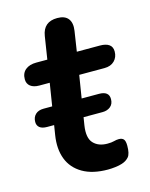

<svg xmlns="http://www.w3.org/2000/svg" viewBox="-102 -709 613 786"><g transform="rotate(-15 204.5 -316.5)"><path d="M258 10Q193 10 151 -14.5Q109 -39 92.5 -82Q76 -125 85 -182L119 -395H75Q51 -395 37.5 -405.5Q24 -416 24 -435Q24 -461 41 -475Q58 -489 87 -489H134L149 -585Q158 -643 217 -643Q249 -643 263 -625Q277 -607 272 -574L259 -489H357Q382 -489 395.5 -479.5Q409 -470 409 -450Q409 -426 393.5 -410.5Q378 -395 351 -395H244L211 -190Q203 -138 224 -115.5Q245 -93 283 -93Q301 -93 311.5 -96Q322 -99 332 -99Q346 -99 352.5 -91.5Q359 -84 359 -64Q359 -30 348 -17Q337 -4 318 2Q306 6 289 8Q272 10 258 10ZM297 -223H62Q41 -223 30.5 -231.5Q20 -240 20 -255Q20 -275 32.5 -287Q45 -299 67 -299H302Q344 -299 344 -266Q344 -245 330.5 -234Q317 -223 297 -223Z"/></g></svg>

Font: Nunito Variable Extra Light
Style: Italic
Weight: 200
Italic angle: -9°
Designer: Vernon Adams
Foundry: Vernon Adams
Version: Version 3.602